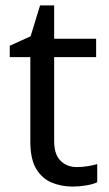

<svg xmlns="http://www.w3.org/2000/svg" viewBox="-20 -679 401 709"><path d="M264 -62Q284 -62 305 -65.5Q326 -69 339 -73V-6Q325 1 299 5.5Q273 10 249 10Q207 10 171.5 -4.5Q136 -19 114 -55Q92 -91 92 -156V-468H16V-510L93 -545L128 -659H180V-536H335V-468H180V-158Q180 -109 203.5 -85.5Q227 -62 264 -62Z"/></svg>

Font: Noto IKEA Arabic
Style: Regular
Weight: 400
Designer: Monotype Design Team
Foundry: Monotype Imaging Inc.
Version: Version 1.200